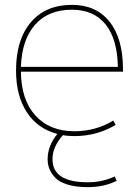

<svg xmlns="http://www.w3.org/2000/svg" viewBox="-20 -550 577 790"><path d="M66 -275H465Q463 -389 414.5 -449.5Q366 -510 276 -510Q179 -510 124.5 -448.5Q70 -387 66 -275ZM239 6Q196 54 196 105Q196 200 341 200Q401 200 452 176L460 194Q408 220 341 220Q290 220 255 208.5Q220 197 204 178Q188 159 182 141.5Q176 124 176 105Q176 50 216 1Q135 -20 90.5 -88Q46 -156 46 -260Q46 -387 107 -458.5Q168 -530 276 -530Q376 -530 431 -460.5Q486 -391 486 -265V-255H66Q67 -140 125.5 -75Q184 -10 286 -10Q374 -10 446 -54L456 -36Q378 10 286 10Q259 10 239 6Z"/></svg>

Font: M PLUS 1p Thin
Style: Regular
Weight: 250
Version: Version 1.062